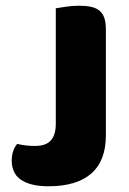

<svg xmlns="http://www.w3.org/2000/svg" viewBox="-20 -635 452 671"><path d="M175 -606Q186 -608 210 -611.5Q234 -615 256 -615Q279 -615 296.5 -611.5Q314 -608 326 -599Q338 -590 344 -574Q350 -558 350 -532V-162Q350 -73 299 -28.5Q248 16 149 16Q97 16 65 0Q42 -11 31.5 -30Q21 -49 21 -73Q21 -93 26.5 -108Q32 -123 40 -132Q59 -128 72.5 -126.5Q86 -125 102 -125Q141 -125 158 -144.5Q175 -164 175 -202Z"/></svg>

Font: Baloo Paaji
Style: Regular
Weight: 400
Designer: Shuchita Grover and Ek Type
Foundry: Ek Type
Version: Version 1.007;PS 1.000;hotconv 1.0.88;makeotf.lib2.5.647800